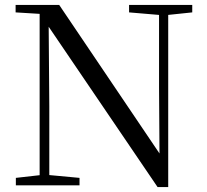

<svg xmlns="http://www.w3.org/2000/svg" viewBox="-20 -748 836 775"><path d="M44 0V-30L150 -42H172L301 -30V0ZM140 0V-705H176L179 -319V0ZM501 -698V-728H756V-698L651 -687H631ZM616 7 167 -654 165 -655 141 -692 43 -698V-728H219L641 -103L624 -97L622 -395V-728H659V7Z"/></svg>

Font: Noto Serif SC
Style: Regular
Weight: 400
Designer: Ryoko NISHIZUKA 西塚涼子 (kana & ideographs); Frank Grießhammer (Latin, Greek & Cyrillic); Wenlong ZHANG 张文龙 (bopomofo); San
Foundry: Adobe
Version: Version 2.002-H1;hotconv 1.1.0;makeotfexe 2.6.0